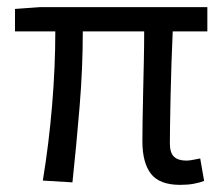

<svg xmlns="http://www.w3.org/2000/svg" viewBox="-20 -506 626 538"><path d="M485 12Q427 12 403 -19Q379 -50 379 -110Q379 -129 379.5 -164.5Q380 -200 381 -243Q382 -286 383 -332Q384 -378 384 -418H212Q212 -315 203 -206.5Q194 -98 183 5L100 0Q117 -103 126 -211Q135 -319 135 -418H22V-481L92 -486H561V-418H464Q462 -377 460.5 -329.5Q459 -282 458 -237.5Q457 -193 456.5 -157.5Q456 -122 456 -104Q456 -78 467.5 -67Q479 -56 502 -56Q514 -56 541 -62L552 1Q539 6 522.5 9Q506 12 485 12Z"/></svg>

Font: Source Sans Pro
Style: Regular
Weight: 400
Designer: Paul D. Hunt
Foundry: Adobe Systems Incorporated
Version: Version 2.021;PS 2.000;hotconv 1.0.86;makeotf.lib2.5.63406